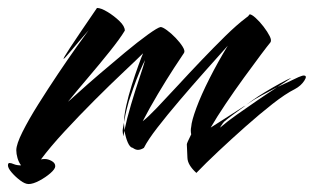

<svg xmlns="http://www.w3.org/2000/svg" viewBox="-20 -414 789 483"><path d="M52 49Q43 49 31 40Q19 31 9.5 20Q0 9 0 2Q0 -4 4 -4Q8 -4 15 -1Q22 2 33 2Q27 -6 24 -16.5Q21 -27 21 -36Q21 -51 36.5 -82Q52 -113 76.5 -152Q101 -191 126.5 -229Q152 -267 173 -296.5Q194 -326 203 -338Q176 -307 159 -286.5Q142 -266 140 -266Q138 -266 157 -295Q176 -324 224 -394Q234 -394 250.5 -384Q267 -374 280.5 -361Q294 -348 294 -337Q282 -317 256 -284.5Q230 -252 201 -218Q172 -184 151 -158Q155 -161 177 -181Q199 -201 230.5 -228Q262 -255 294.5 -282Q327 -309 352 -327Q377 -345 384 -346Q389 -346 400 -338Q411 -330 422 -318.5Q433 -307 439.5 -296.5Q446 -286 443 -281Q436 -271 417.5 -242.5Q399 -214 377.5 -178Q356 -142 339 -109Q352 -119 374.5 -142.5Q397 -166 426 -197.5Q455 -229 486 -261.5Q517 -294 546.5 -323Q576 -352 600 -370L604 -373L608 -378Q613 -378 623 -369Q633 -360 643 -347Q653 -334 658.5 -323Q664 -312 660 -307Q654 -300 636 -276Q618 -252 594 -219Q570 -186 547.5 -152.5Q525 -119 510 -93L593 -146Q603 -152 593 -145Q583 -138 567.5 -126.5Q552 -115 544 -108Q541 -105 536.5 -98Q532 -91 535 -94Q551 -108 576.5 -126Q602 -144 629 -162.5Q656 -181 678 -195Q659 -185 639 -174.5Q619 -164 599 -150L617 -163Q628 -171 647 -182.5Q666 -194 685 -204.5Q704 -215 713 -218L678 -195L731 -220Q736 -222 739 -223Q742 -224 744 -224Q754 -224 745.5 -211Q737 -198 722 -190Q698 -178 665.5 -152.5Q633 -127 597.5 -95.5Q562 -64 529.5 -33.5Q497 -3 474 21Q452 1 451.5 -17Q451 -35 450 -51Q450 -54 461 -76Q459 -86 461 -95Q462 -110 474 -142.5Q486 -175 507 -216.5Q528 -258 553 -299Q527 -270 495 -234Q463 -198 431.5 -161Q400 -124 376 -93Q352 -62 342 -42Q334 -37 327 -37Q321 -37 314 -42Q307 -43 301.5 -55.5Q296 -68 293 -86Q293 -83 292 -79.5Q291 -76 291 -73V-72Q290 -72 289 -79Q288 -86 289 -90L292 -106V-103Q292 -99 292.5 -95Q293 -91 293 -86Q299 -115 309.5 -150.5Q320 -186 330.5 -217Q341 -248 345 -263Q340 -254 331.5 -234Q323 -214 315.5 -192.5Q308 -171 304 -159Q298 -137 296 -127.5Q294 -118 292 -107Q292 -123 297.5 -148Q303 -173 311.5 -200Q320 -227 328 -249Q336 -271 340 -280Q325 -265 291.5 -233.5Q258 -202 218.5 -162.5Q179 -123 142.5 -83.5Q106 -44 83 -13Q87 -14 93 -14Q101 -14 110 -9Q119 -4 119 4Q119 11 107 21.5Q95 32 79 40.5Q63 49 52 49Z"/></svg>

Font: Smooch
Style: Regular
Weight: 400
Designer: Robert E. Leuschke
Foundry: Robert E. Leuschke
Version: Version 1.010; ttfautohint (v1.8.3)